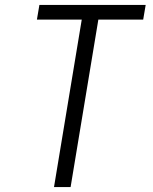

<svg xmlns="http://www.w3.org/2000/svg" viewBox="-20 -755 616 775"><path d="M198 0H265L377 -676H558L568 -735H139L129 -676H310Z"/></svg>

Font: Iosevka Sparkle Light Oblique
Style: Regular
Weight: 300
Italic angle: -9°
Designer: Belleve Invis
Foundry: Belleve Invis
Version: Version 4.5.0; ttfautohint (v1.8.3)